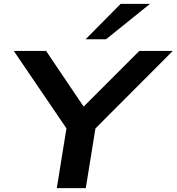

<svg xmlns="http://www.w3.org/2000/svg" viewBox="-20 -967 908 987"><path d="M272 0 330 -359 344 -274 51 -705H217L418 -407H398L696 -705H868L438 -274L479 -359L421 0ZM420 -765 600 -947H751L525 -765Z"/></svg>

Font: Nunito Sans 10pt Expanded
Style: Bold Italic
Weight: 700
Width: 7
Italic angle: -9°
Designer: Vernon Adams
Foundry: Vernon Adams
Version: Version 3.101;gftools[0.9.27]